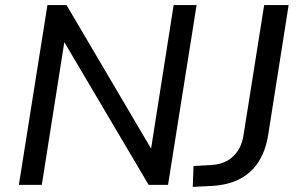

<svg xmlns="http://www.w3.org/2000/svg" viewBox="-20 -725 1173 753"><path d="M54 0 166 -705H241L582 -126H570L661 -705H751L639 0H563L222 -577H235L144 0ZM736 8 739 -74 811 -78Q845 -80 871 -94.5Q897 -109 914 -135.5Q931 -162 936 -201L1016 -705H1112L1031 -191Q1021 -133 994 -90.5Q967 -48 922 -24Q877 0 814 4Z"/></svg>

Font: Nunito Sans 10pt Medium
Style: Italic
Weight: 500
Italic angle: -9°
Designer: Vernon Adams
Foundry: Vernon Adams
Version: Version 3.101;gftools[0.9.27]